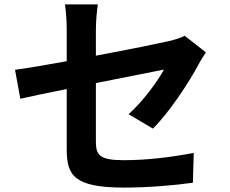

<svg xmlns="http://www.w3.org/2000/svg" viewBox="-20 -809 1040 869"><path d="M672 -227C744 -297 835 -435 879 -518C888 -536 903 -558 912 -572L816 -647C797 -637 773 -630 745 -623C700 -613 560 -584 414 -557V-675C414 -709 418 -759 423 -789H274C279 -759 282 -708 282 -675V-532C183 -514 95 -499 48 -493L72 -362C114 -372 193 -388 282 -406V-133C282 -15 315 40 543 40C650 40 770 30 853 18L857 -117C758 -98 647 -84 541 -84C432 -84 414 -106 414 -168V-433C556 -461 691 -488 722 -494C694 -442 628 -351 562 -292Z"/></svg>

Font: Source Han Sans Old Style Bold
Style: Regular
Weight: 700
Designer: Ryoko NISHIZUKA (kana & ideographs); Paul D. Hunt (Latin, Greek & Cyrillic); Wenlong ZHANG (bopomofo); Sandoll Communica
Foundry: Adobe Systems Incorporated
Version: Version 1.004;PS 1.004;hotconv 1.0.81;makeotf.lib2.5.63406